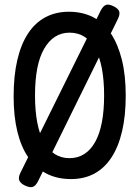

<svg xmlns="http://www.w3.org/2000/svg" viewBox="-20 -748 592 817"><path d="M282 14Q223 14 177.5 -9.5Q132 -33 101 -77.5Q70 -122 54 -187.5Q38 -253 38 -337Q38 -425 53.5 -492Q69 -559 99 -605Q129 -651 173 -674.5Q217 -698 273 -698Q331 -698 376 -675Q421 -652 451.5 -606Q482 -560 498.5 -494Q515 -428 515 -341Q515 -256 499.5 -189.5Q484 -123 454 -77.5Q424 -32 381 -9Q338 14 282 14ZM276 -75Q311 -75 338.5 -92.5Q366 -110 385 -144Q404 -178 413.5 -227.5Q423 -277 423 -342Q423 -407 413.5 -456.5Q404 -506 385.5 -540Q367 -574 339.5 -591.5Q312 -609 276 -609Q241 -609 214 -591.5Q187 -574 167.5 -540Q148 -506 138.5 -456.5Q129 -407 129 -341Q129 -277 138.5 -227Q148 -177 167 -143.5Q186 -110 213 -92.5Q240 -75 276 -75ZM85 41Q67 32 62 19.5Q57 7 67 -13L409 -704Q420 -724 432 -727.5Q444 -731 464 -721Q484 -711 487.5 -698.5Q491 -686 481 -666L141 25Q131 44 118.5 47.5Q106 51 85 41Z"/></svg>

Font: Fredoka Condensed
Style: Regular
Weight: 400
Width: 3
Designer: Ben Nathan
Foundry: Milena B. Brandão, Ben Nathan
Version: Version 2.001